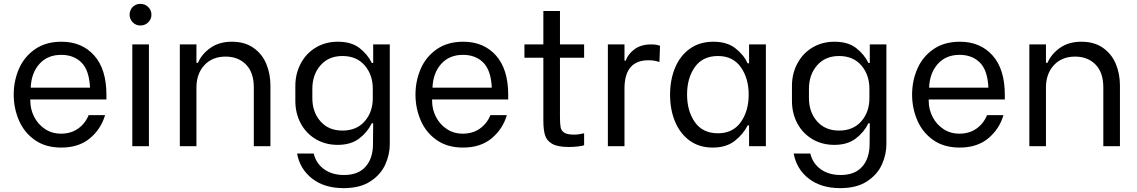

<svg xmlns="http://www.w3.org/2000/svg" viewBox="-20 -757 5886 994"><path d="M51 -267Q51 -338 78 -400.5Q105 -463 161 -502Q217 -541 298 -541Q404 -541 467.5 -470Q531 -399 531 -266V-242H137V-235Q137 -191 157 -152Q177 -113 213 -89Q249 -65 296 -65Q347 -65 384 -91Q421 -117 439 -161H524Q503 -89 445.5 -41Q388 7 297 7Q216 7 160.5 -32Q105 -71 78 -134Q51 -197 51 -267ZM446 -303Q442 -393 402 -433Q362 -473 297 -473Q226 -473 184 -426Q142 -379 139 -303Z M665 -527H751V0H665ZM667 -721Q683 -737 707 -737Q731 -737 747.5 -720.5Q764 -704 764 -681Q764 -658 747.5 -641.5Q731 -625 707 -625Q683 -625 667 -641.5Q651 -658 651 -681Q651 -704 667 -721Z M911 -527H997V-432H1005Q1025 -478 1070 -509.5Q1115 -541 1180 -541Q1247 -541 1292 -509.5Q1337 -478 1358.5 -426.5Q1380 -375 1380 -315V0H1294V-304Q1294 -382 1253.5 -423Q1213 -464 1148 -464Q1079 -464 1038 -419.5Q997 -375 997 -304V0H911Z M1538 -430Q1566 -482 1616 -511.5Q1666 -541 1729 -541Q1799 -541 1841 -508.5Q1883 -476 1905 -431H1912V-527H1998V-11Q1998 43 1974.5 95Q1951 147 1897.5 182Q1844 217 1759 217Q1660 217 1596.5 168Q1533 119 1518 38H1604Q1617 90 1658.5 119.5Q1700 149 1761 149Q1835 149 1873 105.5Q1911 62 1911 -11L1912 -119H1905Q1882 -72 1839 -39.5Q1796 -7 1728 -7Q1665 -7 1615 -36.5Q1565 -66 1537 -118Q1509 -170 1509 -235V-312Q1509 -377 1538 -430ZM1639 -129Q1681 -81 1753 -81Q1826 -81 1868 -129Q1910 -177 1910 -249V-297Q1910 -370 1868 -418.5Q1826 -467 1753 -467Q1681 -467 1639 -418.5Q1597 -370 1597 -297V-249Q1597 -177 1639 -129Z M2131 -267Q2131 -338 2158 -400.5Q2185 -463 2241 -502Q2297 -541 2378 -541Q2484 -541 2547.5 -470Q2611 -399 2611 -266V-242H2217V-235Q2217 -191 2237 -152Q2257 -113 2293 -89Q2329 -65 2376 -65Q2427 -65 2464 -91Q2501 -117 2519 -161H2604Q2583 -89 2525.5 -41Q2468 7 2377 7Q2296 7 2240.5 -32Q2185 -71 2158 -134Q2131 -197 2131 -267ZM2526 -303Q2522 -393 2482 -433Q2442 -473 2377 -473Q2306 -473 2264 -426Q2222 -379 2219 -303Z M2695 -527H2793V-700H2879V-527H3004V-458H2879V-152Q2879 -115 2882.5 -97.5Q2886 -80 2901.5 -70Q2917 -60 2952 -60Q2976 -60 3004 -67V-5Q2997 -2 2973.5 1Q2950 4 2925 4Q2867 4 2838.5 -12.5Q2810 -29 2801.5 -57.5Q2793 -86 2793 -133V-458H2695Z M3127 -527H3213V-443H3219Q3232 -478 3265.5 -502.5Q3299 -527 3350 -527Q3366 -527 3375.5 -525.5Q3385 -524 3397 -520L3394 -436Q3378 -441 3366.5 -443Q3355 -445 3337 -445Q3213 -445 3213 -298V0H3127Z M3449 -267Q3449 -345 3475.5 -407.5Q3502 -470 3552.5 -505.5Q3603 -541 3673 -541Q3743 -541 3786 -508Q3829 -475 3851 -429H3858V-527H3945V0H3858V-108H3851Q3827 -61 3783 -27Q3739 7 3670 7Q3600 7 3550.5 -29Q3501 -65 3475 -127Q3449 -189 3449 -267ZM3537 -268Q3537 -182 3577.5 -124.5Q3618 -67 3697 -67Q3774 -67 3815 -124.5Q3856 -182 3856 -267Q3856 -352 3815 -409.5Q3774 -467 3697 -467Q3618 -467 3577.5 -410Q3537 -353 3537 -268Z M4109 -430Q4137 -482 4187 -511.5Q4237 -541 4300 -541Q4370 -541 4412 -508.5Q4454 -476 4476 -431H4483V-527H4569V-11Q4569 43 4545.5 95Q4522 147 4468.5 182Q4415 217 4330 217Q4231 217 4167.5 168Q4104 119 4089 38H4175Q4188 90 4229.5 119.5Q4271 149 4332 149Q4406 149 4444 105.5Q4482 62 4482 -11L4483 -119H4476Q4453 -72 4410 -39.5Q4367 -7 4299 -7Q4236 -7 4186 -36.5Q4136 -66 4108 -118Q4080 -170 4080 -235V-312Q4080 -377 4109 -430ZM4210 -129Q4252 -81 4324 -81Q4397 -81 4439 -129Q4481 -177 4481 -249V-297Q4481 -370 4439 -418.5Q4397 -467 4324 -467Q4252 -467 4210 -418.5Q4168 -370 4168 -297V-249Q4168 -177 4210 -129Z M4702 -267Q4702 -338 4729 -400.5Q4756 -463 4812 -502Q4868 -541 4949 -541Q5055 -541 5118.5 -470Q5182 -399 5182 -266V-242H4788V-235Q4788 -191 4808 -152Q4828 -113 4864 -89Q4900 -65 4947 -65Q4998 -65 5035 -91Q5072 -117 5090 -161H5175Q5154 -89 5096.5 -41Q5039 7 4948 7Q4867 7 4811.5 -32Q4756 -71 4729 -134Q4702 -197 4702 -267ZM5097 -303Q5093 -393 5053 -433Q5013 -473 4948 -473Q4877 -473 4835 -426Q4793 -379 4790 -303Z M5309 -527H5395V-432H5403Q5423 -478 5468 -509.5Q5513 -541 5578 -541Q5645 -541 5690 -509.5Q5735 -478 5756.5 -426.5Q5778 -375 5778 -315V0H5692V-304Q5692 -382 5651.5 -423Q5611 -464 5546 -464Q5477 -464 5436 -419.5Q5395 -375 5395 -304V0H5309Z"/></svg>

Font: Lopes Sans
Style: Regular
Weight: 400
Designer: Gabriel Lam, Diego Maldonado
Foundry: TypeRant, Foresti Design
Version: Version 4.000